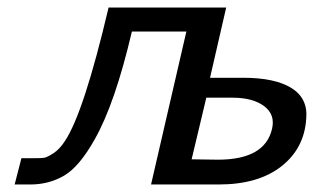

<svg xmlns="http://www.w3.org/2000/svg" viewBox="-20 -491 844 511"><path d="M19 0 37 -70H74Q89 -70 97 -71Q105 -72 122 -83Q139 -94 153 -116Q203 -191 269 -471H582L539 -284H628Q712 -284 756 -256.5Q800 -229 795 -175Q790 -96 728.5 -48Q667 0 562 0H382L476 -407H331Q286 -215 232 -120Q191 -47 150.5 -23.5Q110 0 61 0ZM490 -67Q502 -67 525 -66.5Q548 -66 560 -66Q685 -66 704 -148Q713 -186 683 -208.5Q653 -231 599 -231H529L526 -218Z"/></svg>

Font: Coval
Style: Italic
Weight: 400
Foundry: Context Ltd
Version: Version 001.000